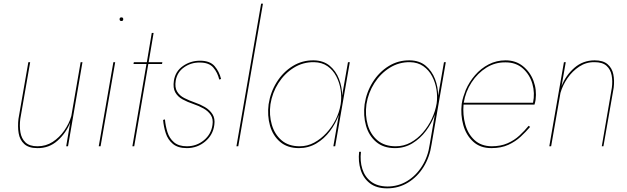

<svg xmlns="http://www.w3.org/2000/svg" viewBox="-20 -800 3430 1050"><path d="M91 -150 145 -460H135L81 -150Q76 -108 82 -71.5Q88 -35 112.5 -12.5Q137 10 184 10Q248 11 294.5 -30.5Q341 -72 364 -130L342 0H352L431 -460H421L370 -165Q358 -124 331.5 -86Q305 -48 268 -24Q231 0 185 0Q141 0 119 -21.5Q97 -43 91.5 -77Q86 -111 91 -150Z M634 -695Q634 -685 644 -685Q654 -685 654 -695Q654 -705 644 -705Q634 -705 634 -695ZM600 -460 520 0H530L610 -460Z M810 -620 783 -460H712L710 -450H781L704 0H714L791 -450H866L868 -460H793L820 -620Z M882 -147 872 -144Q875 -107 886.5 -71.5Q898 -36 925.5 -13Q953 10 1002 10Q1059 10 1102 -26Q1145 -62 1152 -117Q1157 -152 1142 -175.5Q1127 -199 1100.5 -214.5Q1074 -230 1044 -240Q1013 -251 987.5 -264Q962 -277 948.5 -299.5Q935 -322 941 -359Q949 -406 987.5 -432.5Q1026 -459 1073 -458Q1123 -458 1146.5 -430.5Q1170 -403 1179 -365L1189 -368Q1179 -409 1153.5 -438.5Q1128 -468 1074 -468Q1022 -468 980.5 -439Q939 -410 931 -359Q925 -319 938.5 -295Q952 -271 978.5 -256.5Q1005 -242 1038 -231Q1068 -221 1093.5 -206.5Q1119 -192 1133 -170.5Q1147 -149 1142 -117Q1135 -66 1095 -33Q1055 0 1002 0Q957 0 931.5 -22Q906 -44 895.5 -78Q885 -112 882 -147Z M1408 -780 1273 0H1283L1418 -780Z M1449 -230Q1441 -168 1456.5 -113Q1472 -58 1512 -24Q1552 10 1615 10Q1667 10 1710 -15.5Q1753 -41 1784.5 -83Q1816 -125 1833 -172L1803 0H1813L1893 -460H1883L1851 -277Q1851 -324 1834 -368Q1817 -412 1783 -440.5Q1749 -469 1696 -470Q1633 -471 1580.5 -438.5Q1528 -406 1493.5 -351Q1459 -296 1449 -230ZM1459 -230Q1469 -293 1502.5 -345.5Q1536 -398 1586.5 -429.5Q1637 -461 1698 -460Q1741 -459 1771 -438Q1801 -417 1819 -382.5Q1837 -348 1843 -308Q1849 -268 1843 -230L1842 -225Q1835 -184 1815 -144.5Q1795 -105 1765 -72.5Q1735 -40 1698 -20Q1661 0 1619 0Q1558 0 1520 -32.5Q1482 -65 1466.5 -118Q1451 -171 1459 -230Z M1974 -230Q1966 -168 1981.5 -113Q1997 -58 2037 -24Q2077 10 2140 10Q2192 10 2235 -16Q2278 -42 2309.5 -84Q2341 -126 2358 -173L2330 -10Q2321 56 2288 108.5Q2255 161 2206 190.5Q2157 220 2098 220Q2043 219 2009 193Q1975 167 1961.5 124Q1948 81 1954 30H1944Q1938 83 1952.5 129Q1967 175 2003 202.5Q2039 230 2097 230Q2160 230 2211.5 198.5Q2263 167 2296.5 113Q2330 59 2340 -10L2418 -460H2408L2376 -276Q2376 -324 2359 -368Q2342 -412 2308 -440.5Q2274 -469 2221 -470Q2158 -471 2105.5 -438.5Q2053 -406 2018.5 -351Q1984 -296 1974 -230ZM1984 -230Q1994 -293 2027.5 -345.5Q2061 -398 2111.5 -429.5Q2162 -461 2223 -460Q2265 -459 2295 -438Q2325 -417 2343 -383Q2361 -349 2367 -310Q2373 -271 2368 -235Q2361 -192 2341.5 -150.5Q2322 -109 2292.5 -75Q2263 -41 2225.5 -20.5Q2188 0 2144 0Q2083 0 2044.5 -32.5Q2006 -65 1991 -117.5Q1976 -170 1984 -230Z M2516 -238Q2526 -299 2559 -349.5Q2592 -400 2640 -430Q2688 -460 2745 -459Q2802 -459 2839.5 -425.5Q2877 -392 2891.5 -341.5Q2906 -291 2895 -238ZM2515 -228H2903Q2905 -234 2906.5 -241Q2908 -248 2909 -254Q2916 -309 2897.5 -358Q2879 -407 2839.5 -438.5Q2800 -470 2745 -470Q2695 -470 2652.5 -448Q2610 -426 2578 -389Q2546 -352 2527 -308Q2520 -290 2514 -271Q2508 -252 2505 -232Q2498 -172 2513.5 -116.5Q2529 -61 2567.5 -25.5Q2606 10 2667 10Q2721 10 2760 -8Q2799 -26 2827.5 -52.5Q2856 -79 2879 -106L2871 -112Q2849 -85 2821 -59Q2793 -33 2755.5 -16.5Q2718 0 2668 0Q2611 -1 2575 -34Q2539 -67 2524.5 -119.5Q2510 -172 2515 -228Z M3326 -320 3271 0H3280L3336 -320Q3341 -360 3334 -394Q3327 -428 3302.5 -449Q3278 -470 3232 -470Q3168 -470 3121 -429Q3074 -388 3051 -329L3074 -460H3064L2984 0H2994L3045 -292Q3057 -334 3083.5 -372.5Q3110 -411 3148 -436Q3186 -461 3232 -460Q3275 -460 3297 -440Q3319 -420 3325 -388Q3331 -356 3326 -320Z"/></svg>

Font: Jost* 200 Hairline Italic
Style: Italic
Weight: 100
Italic angle: -10°
Version: Version 3.200; ttfautohint (v0.97) -l 8 -r 50 -G 200 -x 14 -